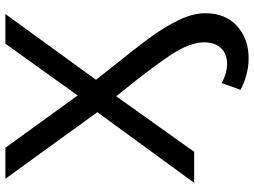

<svg xmlns="http://www.w3.org/2000/svg" viewBox="-135 -605 942 712"><g transform="rotate(-90 336.0 -249.0)"><path d="M434 -316Q509 -223 550 -167.5Q591 -112 617 -58.5Q643 -5 643 41Q643 116 595.5 159Q548 202 476 202Q416 202 359 172L384 102Q420 122 455 122Q492 122 513.5 99.5Q535 77 535 37Q535 -17 485.5 -91Q436 -165 335 -289L129 0H14L276 -359L29 -700H144L338 -432L530 -700H640L396 -364Q422 -332 434 -316Z"/></g></svg>

Font: CMG Sans Medium
Style: Regular
Weight: 500
Designer: Julieta Ulanovsky
Foundry: Julieta Ulanovsky
Version: Version 7.200